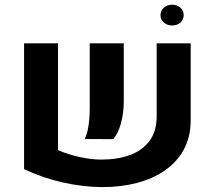

<svg xmlns="http://www.w3.org/2000/svg" viewBox="-20 -766 899 804"><path d="M222.9 -584.6V-137.2Q264.6 -119.4 313.2 -108.5Q361.9 -97.7 404 -97.7Q471.7 -97.7 523.9 -116.7Q576.2 -135.7 606.2 -176.1Q636.1 -216.4 636.1 -279.5V-584.6H778.5V-263.3Q778.5 -192.4 749.6 -139.6Q720.6 -86.8 669.8 -51.9Q618.9 -16.9 552.4 0.3Q485.8 17.5 410.2 17.5Q330.8 17.5 244.9 -1.6Q159 -20.6 80.8 -58V-584.6ZM334.4 -183.9Q344.7 -202.5 350.2 -237.2Q355.8 -271.8 355.8 -311.6V-584.6H498.3V-342.4Q498.3 -293.1 486.7 -250.2Q475 -207.4 454.1 -183.3ZM700.9 -659.3Q680.2 -659.3 666.1 -671.8Q652.1 -684.3 652.1 -702.3Q652.1 -721.5 666.1 -733.8Q680.2 -746.2 700.9 -746.2Q722 -746.2 735.6 -733.8Q749.2 -721.5 749.2 -702.3Q749.2 -683.7 735.6 -671.5Q722 -659.3 700.9 -659.3Z"/></svg>

Font: Heebo
Style: Regular
Weight: 400
Designer: Oded Ezer
Foundry: Ezer Type House
Version: Version 3.100